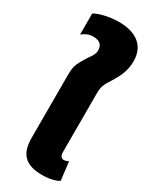

<svg xmlns="http://www.w3.org/2000/svg" viewBox="-209 -851 725 909"><g transform="rotate(30 153.0 -396.0)"><path d="M198 9C237 9 269 1 289 -11L277 -111C269 -107 259 -104 252 -104C237 -104 230 -115 230 -137V-457C230 -503 244 -515 269 -557C286 -586 305 -622 305 -673C305 -758 247 -801 153 -801C86 -801 36 -781 22 -772V-657C39 -671 58 -680 82 -680C119 -680 134 -662 134 -634C134 -609 115 -591 100 -566C75 -524 68 -510 68 -462V-119C68 -35 103 9 198 9Z"/></g></svg>

Font: Noto Sans Thai UI ExtCond Blk
Style: Regular
Weight: 900
Width: 2
Designer: Monotype Design Team
Foundry: Monotype Imaging Inc.
Version: Version 2.000